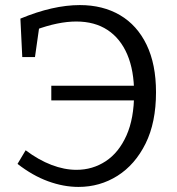

<svg xmlns="http://www.w3.org/2000/svg" viewBox="-20 -727 696 756"><path d="M49 -81.7 81 -135.3Q132 -97 182.7 -77.7Q233.3 -58.3 281 -58.3Q344.7 -58.3 396.2 -92.2Q447.7 -126 477.8 -193.2Q508 -260.3 508 -360Q508 -449.3 481.2 -512.3Q454.3 -575.3 403.7 -608.8Q353 -642.3 280.3 -642.3Q209 -642.3 119 -609L134.7 -622L117.7 -502.3H67.7L60.3 -653.7Q188.7 -707 294.3 -707Q385.3 -707 452.7 -667.3Q520 -627.7 557.2 -550.8Q594.3 -474 594.3 -363.7Q594.3 -244.7 553.2 -161.7Q512 -78.7 442.7 -34.8Q373.3 9 289 9Q230.3 9 169.2 -13.3Q108 -35.7 49 -81.7ZM182 -331.7V-389.3H540V-331.7Z"/></svg>

Font: Bitter Thin
Style: Regular
Weight: 100
Designer: Sol Matas, and Bitter project Authors
Foundry: Sol Matas
Version: Version 2.002